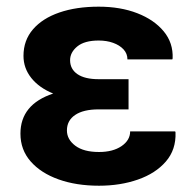

<svg xmlns="http://www.w3.org/2000/svg" viewBox="-20 -558 581 587"><path d="M282.7 9.8Q213.4 9.8 159.2 -9.5Q105 -28.8 73.7 -64.5Q42.5 -100.1 42.5 -149.4Q42.5 -238.8 142.6 -272Q99.6 -289.6 75.7 -319.6Q51.8 -349.6 51.8 -387.2Q51.8 -434.6 80.8 -468.3Q109.9 -502 161.6 -519.8Q213.4 -537.6 281.7 -537.6Q348.1 -537.6 399.7 -517.6Q451.2 -497.6 480.5 -462.2Q509.8 -426.8 507.8 -379.4L506.8 -376.5H369.6Q369.6 -394 357.7 -407Q345.7 -419.9 325.9 -427Q306.2 -434.1 281.7 -434.1Q238.3 -434.1 216.3 -416Q194.3 -397.9 194.3 -374Q194.3 -346.7 216.8 -331.3Q239.3 -315.9 281.7 -315.9H373V-223.6H281.7Q234.9 -223.6 209.7 -206.5Q184.6 -189.5 184.6 -159.2Q184.6 -131.8 210.2 -112.5Q235.8 -93.3 282.7 -93.3Q325.2 -93.3 351.6 -111.3Q377.9 -129.4 377.9 -156.2H515.6L516.6 -153.3Q518.6 -100.6 487.1 -64.2Q455.6 -27.8 401.6 -9Q347.7 9.8 282.7 9.8Z"/></svg>

Font: Robotiche
Style: Bold
Weight: 700
Designer: Google
Version: Version 2.001